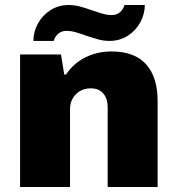

<svg xmlns="http://www.w3.org/2000/svg" viewBox="-20 -745 707 765"><path d="M60 -528H223L236 -448H243Q273 -493 320.5 -516.5Q368 -540 424 -540Q516 -540 562 -489Q608 -438 608 -342V0H409V-318Q409 -352 391.5 -372.5Q374 -393 342 -393Q305 -393 282 -369Q259 -345 259 -310V0H60ZM253 -725Q275 -725 295 -720Q315 -715 347 -704Q372 -695 390 -690Q408 -685 426 -685Q444 -685 457.5 -696Q471 -707 476 -725H557Q557 -689 539 -656Q521 -623 489 -602.5Q457 -582 417 -582Q395 -582 375 -587Q355 -592 323 -603Q298 -612 280 -617Q262 -622 244 -622Q226 -622 212.5 -611Q199 -600 194 -582H113Q113 -618 131 -651Q149 -684 181 -704.5Q213 -725 253 -725Z"/></svg>

Font: Archivo Black
Style: Regular
Weight: 400
Designer: Hector Gatti
Foundry: Omnibus-Type
Version: Version 1.101; ttfautohint (v1.8)